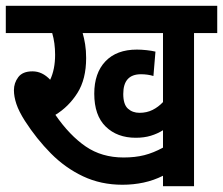

<svg xmlns="http://www.w3.org/2000/svg" viewBox="-20 -642 769 662"><path d="M649 -528V0H542V-36Q510 -20 475 -12.5Q440 -5 402 -5Q328 -5 266.5 -34Q205 -63 155.5 -113Q106 -163 66 -225Q45 -258 36.5 -283.5Q28 -309 28 -331Q28 -356 43 -376Q58 -396 92 -396Q126 -396 153 -367Q170 -403 170 -453Q170 -494 160 -528H0V-622H729V-528ZM461 -253Q486 -253 506 -263Q526 -273 542 -290V-528H265Q270 -511 273.5 -489.5Q277 -468 277 -442Q277 -369 247 -321.5Q217 -274 171 -246Q220 -175 275.5 -137Q331 -99 406 -99Q446 -99 477.5 -107Q509 -115 542 -133V-193Q523 -181 500 -174Q477 -167 448 -167Q384 -167 344.5 -205.5Q305 -244 305 -319Q305 -390 343.5 -430.5Q382 -471 452 -471Q468 -471 486 -469Q504 -467 516 -464L509 -380Q489 -386 466 -386Q405 -386 405 -318Q405 -282 421 -267.5Q437 -253 461 -253Z"/></svg>

Font: Noto Sans Condensed SemiBold
Style: Regular
Weight: 600
Width: 3
Designer: Monotype Design Team
Foundry: Monotype Imaging Inc.
Version: Version 2.013; ttfautohint (v1.8.4.7-5d5b)